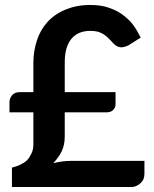

<svg xmlns="http://www.w3.org/2000/svg" viewBox="-20 -751 617 771"><path d="M18 -340V-300H114V-170C114 -156 111 -144 106 -134C101 -124 96 -115 88 -107C80 -99 70 -94 60 -89C50 -84 39 -81 28 -78V0H508C516 0 523 -2 529 -5C535 -8 541 -12 546 -17C551 -22 555 -28 557 -34C559 -40 560 -47 560 -53V-105H267C243 -105 219 -102 194 -96C208 -111 220 -127 228 -144C236 -161 240 -181 240 -203V-300H409C419 -300 429 -303 435 -310C441 -317 444 -324 444 -332V-381H240V-500C240 -540 248 -571 265 -593C282 -615 308 -627 342 -627C353 -627 364 -626 372 -624C380 -622 388 -618 395 -614C402 -610 409 -604 415 -598C421 -592 428 -585 434 -578C444 -567 455 -561 467 -561C475 -561 485 -564 496 -569L545 -600C536 -618 526 -636 514 -652C502 -668 487 -681 471 -693C455 -705 435 -714 414 -721C393 -728 369 -731 342 -731C303 -731 271 -724 242 -712C213 -700 189 -683 170 -662C151 -641 137 -616 128 -588C119 -560 114 -530 114 -499V-381H60C46 -381 36 -377 29 -369C22 -361 18 -351 18 -340Z"/></svg>

Font: SVN-Aleo
Style: Bold
Weight: 700
Designer: Alessio Laiso
Version: Version 1.2.2